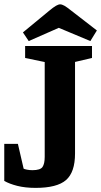

<svg xmlns="http://www.w3.org/2000/svg" viewBox="-20 -864 475 901"><path d="M147 17.7Q98.8 17.7 61.3 8.3Q23.8 -1.2 0 -15.1V-188.9H64L90.9 -72.5Q95 -70.1 106.8 -67.8Q118.7 -65.4 132 -65.4Q169.4 -65.4 179.6 -80.6Q189.8 -95.8 189.8 -127.9V-572.9L97.9 -592V-648H411.7V-592L332.1 -573.3V-143.6Q332.1 -56 289.9 -19.1Q247.7 17.7 147 17.7ZM114.8 -671.3 87.6 -711.9 209.8 -812.7Q230.6 -830.1 242.6 -836.9Q254.6 -843.6 262 -843.6Q270.7 -843.6 282.1 -837.2Q293.6 -830.7 314 -814.3L434.6 -721.1L404 -671.3L255.9 -733.4Z"/></svg>

Font: Faustina Light
Style: Regular
Weight: 300
Designer: Alfonso Garcia
Foundry: http://www.omnibus-type.com
Version: Version 1.200